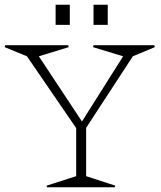

<svg xmlns="http://www.w3.org/2000/svg" viewBox="-22 -791 681 811"><path d="M-2 -591.8 0 -600.1H266.1L268.1 -591.8L142.1 -553.2L324.2 -277.8L498 -553.2L371.1 -591.8L373 -600.1H629.9L631.8 -591.8L539.1 -553.2L341.8 -251V-46.9L464.8 -6.8L462.9 0H176.8L174.8 -6.8L299.8 -46.9V-250L91.8 -553.2ZM212.9 -686V-771H272.9V-686ZM373 -686V-771H433.1V-686Z"/></svg>

Font: Halibut Thin
Style: Regular
Weight: 250
Designer: Matteo Maggi
Foundry: Collletttivo
Version: Version 3.080 | FøM Fix